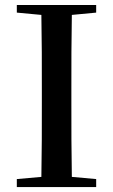

<svg xmlns="http://www.w3.org/2000/svg" viewBox="-20 -755 457 775"><path d="M47.9 -704.1V-734.9H368.2V-704.1L270 -694.8Q268.6 -620.6 268.3 -544.7Q268.1 -468.8 268.1 -393.1V-342.8Q268.1 -267.1 268.3 -191.7Q268.6 -116.2 270 -41L368.2 -32.2V0H47.9V-32.2L147 -41Q148.4 -115.2 148.7 -190.7Q148.9 -266.1 148.9 -341.8V-393.1Q148.9 -469.7 148.7 -544.9Q148.4 -620.1 147 -694.8Z"/></svg>

Font: Source Han Serif TW SemiBold
Style: Regular
Weight: 600
Designer: Ryoko NISHIZUKA Ë•øÂ°öÊ∂ºÂ≠ê (kana & ideographs); Frank Grie√ühammer (Latin, Greek & Cyrillic); Wenlong ZHANG Âº†ÊñáÈæô 
Foundry: Adobe
Version: Version 2.003;hotconv 1.1.1;makeotfexe 2.6.0